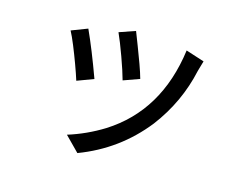

<svg xmlns="http://www.w3.org/2000/svg" viewBox="-91 -717 1182 933"><g transform="rotate(15 500.0 -250.5)"><path d="M268 -265Q258 -297 241.5 -342Q225 -387 208 -428.5Q191 -470 178 -494L259 -525Q302 -431 351 -296ZM364 73 292 0Q385 -29 469 -81Q706 -231 748 -546L841 -516Q834 -493 830 -478L826 -464Q790 -299 686 -162Q558 0 364 73ZM485 -325Q473 -369 448.5 -436.5Q424 -504 405 -546L486 -574Q496 -548 512 -507Q528 -466 543 -424.5Q558 -383 566 -354Z"/></g></svg>

Font: LXGW 975 Gothic SC
Style: Regular
Weight: 400
Version: Version 2.01;February 25, 2021